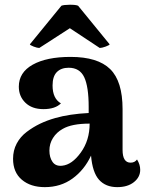

<svg xmlns="http://www.w3.org/2000/svg" viewBox="-20 -767 608 797"><path d="M466.8 9.8Q418.5 9.8 391.1 -20.8Q363.8 -51.3 357.9 -121.1Q330.1 -61.5 281 -25.9Q231.9 9.8 166 9.8Q106.9 9.8 70.6 -21Q34.2 -51.8 34.2 -107.9Q34.2 -142.6 49.3 -171.1Q64.5 -199.7 91.1 -219.7Q117.7 -239.7 146.2 -253.4Q174.8 -267.1 209 -276.9Q268.6 -293.9 348.1 -297.9V-323.2Q348.1 -407.2 329.6 -446.5Q311 -485.8 265.1 -485.8Q233.9 -485.8 216.1 -468Q198.2 -450.2 198.2 -412.1Q198.2 -357.9 232.9 -337.9Q209 -314 160.2 -314Q112.8 -314 85.4 -340.6Q58.1 -367.2 58.1 -407.2Q58.1 -466.3 115.7 -498.5Q173.3 -530.8 272.9 -530.8Q385.7 -530.8 437.3 -480.2Q488.8 -429.7 488.8 -314V-145Q488.8 -91.8 522 -91.8Q539.6 -91.8 548.8 -105Q562 -84 562 -62Q562 -31.7 535.9 -11Q509.8 9.8 466.8 9.8ZM104 -583 234.9 -743.2Q244.6 -747.1 269.5 -747.3Q294.4 -747.6 304.2 -743.2L435.1 -583Q434.6 -579.6 418.7 -573.7Q402.8 -567.9 394 -567.9L270 -649.9L143.1 -567.9Q134.8 -567.9 119.6 -573.7Q104.5 -579.6 104 -583ZM237.8 -79.1Q278.8 -83 315.4 -133.8Q352.1 -184.6 352.1 -253.9Q277.8 -253.9 240.2 -231.9Q214.8 -217.8 200 -194.3Q185.1 -170.9 185.1 -142.1Q185.1 -113.3 198.2 -94.7Q211.4 -76.2 237.8 -79.1Z"/></svg>

Font: Arima
Style: Bold
Weight: 700
Designer: Joana Correia and Natanael Gama
Foundry: NDISCOVER
Version: Version 1.100;Glyphs 3.1.2 (3151)